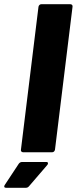

<svg xmlns="http://www.w3.org/2000/svg" viewBox="-84 -720 363 908"><path d="M15 -12 98 -688Q99 -693 102.5 -696.5Q106 -700 111 -700H249Q254 -700 257 -696.5Q260 -693 259 -688L176 -12Q175 -7 171.5 -3.5Q168 0 163 0H25Q20 0 17 -3.5Q14 -7 15 -12ZM-64 162Q-64 158 -61 154L5 54Q11 46 21 46H134Q143 46 143 52Q143 57 139 61L53 161Q47 168 39 168H-55Q-64 168 -64 162Z"/></svg>

Font: Barlow Semi Condensed ExtraBold
Style: Italic
Weight: 800
Width: 4
Italic angle: -7°
Designer: Jeremy Tribby
Foundry: Tribby Type
Version: Version 1.408